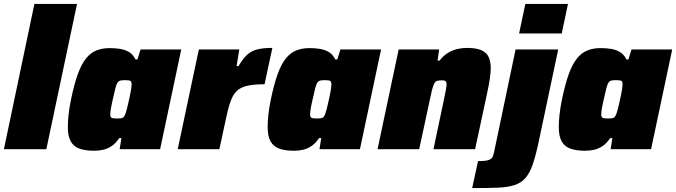

<svg xmlns="http://www.w3.org/2000/svg" viewBox="-25 -763 3458 982"><path d="M-5 0 151 -743H369L212 0Z M457 8Q412 8 382 -2.5Q352 -13 337 -39.5Q322 -66 322 -113Q322 -140 325.5 -175Q329 -210 338 -253Q354 -331 372.5 -382.5Q391 -434 414.5 -463.5Q438 -493 468 -505Q498 -517 536 -517Q564 -517 589 -513Q614 -509 634.5 -497Q655 -485 668 -459H678L694 -510H902L794 0H587L596 -57H585Q567 -30 546 -16Q525 -2 502.5 3Q480 8 457 8ZM574 -157Q588 -157 596 -158.5Q604 -160 608.5 -165.5Q613 -171 617 -182Q620 -190 624 -205.5Q628 -221 632 -239.5Q636 -258 640 -276Q644 -294 646 -309Q648 -324 648 -331Q648 -346 641.5 -349.5Q635 -353 615 -353Q600 -353 591 -351Q582 -349 576 -340Q570 -331 565 -311Q560 -291 552 -255Q545 -225 542 -206.5Q539 -188 539 -177Q539 -168 542.5 -163.5Q546 -159 554 -158Q562 -157 574 -157Z M884 0 992 -510H1199L1185 -425H1195Q1217 -463 1239 -483Q1261 -503 1291.5 -510.5Q1322 -518 1368 -518L1328 -332Q1278 -332 1245 -325.5Q1212 -319 1191.5 -302.5Q1171 -286 1158 -254Q1145 -222 1134 -171L1097 0Z M1479 8Q1434 8 1404 -2.5Q1374 -13 1359 -39.5Q1344 -66 1344 -113Q1344 -140 1347.5 -175Q1351 -210 1360 -253Q1376 -331 1394.5 -382.5Q1413 -434 1436.5 -463.5Q1460 -493 1490 -505Q1520 -517 1558 -517Q1586 -517 1611 -513Q1636 -509 1656.5 -497Q1677 -485 1690 -459H1700L1716 -510H1924L1816 0H1609L1618 -57H1607Q1589 -30 1568 -16Q1547 -2 1524.5 3Q1502 8 1479 8ZM1596 -157Q1610 -157 1618 -158.5Q1626 -160 1630.5 -165.5Q1635 -171 1639 -182Q1642 -190 1646 -205.5Q1650 -221 1654 -239.5Q1658 -258 1662 -276Q1666 -294 1668 -309Q1670 -324 1670 -331Q1670 -346 1663.5 -349.5Q1657 -353 1637 -353Q1622 -353 1613 -351Q1604 -349 1598 -340Q1592 -331 1587 -311Q1582 -291 1574 -255Q1567 -225 1564 -206.5Q1561 -188 1561 -177Q1561 -168 1564.5 -163.5Q1568 -159 1576 -158Q1584 -157 1596 -157Z M1906 0 2014 -510H2221L2213 -453H2223Q2244 -480 2268.5 -494Q2293 -508 2317.5 -513Q2342 -518 2361 -518Q2410 -518 2436.5 -506.5Q2463 -495 2474 -472Q2485 -449 2485 -414Q2485 -393 2480 -359Q2475 -325 2467 -289L2405 0H2192L2246 -256Q2251 -280 2255 -301Q2259 -322 2259 -331Q2259 -341 2256.5 -345Q2254 -349 2249 -350.5Q2244 -352 2235 -352Q2221 -352 2212.5 -350Q2204 -348 2198.5 -340Q2193 -332 2188 -315Q2183 -298 2177 -269L2119 0Z M2630 -592 2662 -743H2880L2848 -592ZM2390 199 2420 61Q2458 61 2474 55.5Q2490 50 2495 38.5Q2500 27 2503 10L2612 -510H2830L2730 -37Q2715 34 2699.5 78.5Q2684 123 2662 148Q2640 173 2605.5 184Q2571 195 2518.5 197Q2466 199 2390 199Z M2968 8Q2923 8 2893 -2.5Q2863 -13 2848 -39.5Q2833 -66 2833 -113Q2833 -140 2836.5 -175Q2840 -210 2849 -253Q2865 -331 2883.5 -382.5Q2902 -434 2925.5 -463.5Q2949 -493 2979 -505Q3009 -517 3047 -517Q3075 -517 3100 -513Q3125 -509 3145.5 -497Q3166 -485 3179 -459H3189L3205 -510H3413L3305 0H3098L3107 -57H3096Q3078 -30 3057 -16Q3036 -2 3013.5 3Q2991 8 2968 8ZM3085 -157Q3099 -157 3107 -158.5Q3115 -160 3119.5 -165.5Q3124 -171 3128 -182Q3131 -190 3135 -205.5Q3139 -221 3143 -239.5Q3147 -258 3151 -276Q3155 -294 3157 -309Q3159 -324 3159 -331Q3159 -346 3152.5 -349.5Q3146 -353 3126 -353Q3111 -353 3102 -351Q3093 -349 3087 -340Q3081 -331 3076 -311Q3071 -291 3063 -255Q3056 -225 3053 -206.5Q3050 -188 3050 -177Q3050 -168 3053.5 -163.5Q3057 -159 3065 -158Q3073 -157 3085 -157Z"/></svg>

Font: Saira Thin Black
Style: Italic
Weight: 900
Italic angle: -12°
Version: Version 1.101